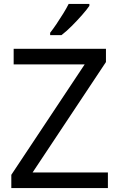

<svg xmlns="http://www.w3.org/2000/svg" viewBox="-20 -964 612 984"><path d="M533 0H38V-68L414 -634H50V-714H523V-646L147 -80H533ZM438 -934Q426 -916 401 -887.5Q376 -859 347.5 -830.5Q319 -802 295 -784H237V-796Q252 -815 269.5 -841Q287 -867 304 -894.5Q321 -922 332 -944H438Z"/></svg>

Font: Noto Sans Historical
Style: Regular
Weight: 400
Designer: Monotype Design Team
Foundry: Monotype Imaging Inc.
Version: Version 2.013; ttfautohint (v1.8.4.7-5d5b)